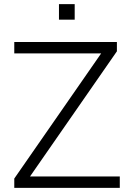

<svg xmlns="http://www.w3.org/2000/svg" viewBox="-20 -908 622 928"><path d="M49 0V-45L469 -650H49V-705H545V-660L125 -55H559V0ZM265 -813V-888H341V-813Z"/></svg>

Font: Nunito Sans Light
Style: Regular
Weight: 300
Designer: Vernon Adams
Foundry: Vernon Adams
Version: Version 3.101; ttfautohint (v1.8.4.7-5d5b);gftools[0.9.27]